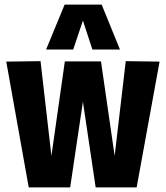

<svg xmlns="http://www.w3.org/2000/svg" viewBox="-20 -809 717 829"><path d="M104 0 7 -543 155 -545 202 -136 260 -544H416L475 -136L523 -545L669 -543L570 0H393L338 -370L283 0ZM179 -595 259 -789H419L498 -595H379L338 -720L296 -595Z"/></svg>

Font: Georama SemiCondensed
Style: Bold
Weight: 700
Width: 4
Designer: Jean-Baptiste Levee
Foundry: Production Type
Version: Version 1.000